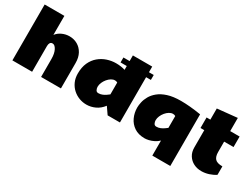

<svg xmlns="http://www.w3.org/2000/svg" viewBox="-66 -1554 3213 2445"><g transform="rotate(30 1540.5 -331.5)"><path d="M59.1 0V-821.8H349.1V-542Q380.9 -584 431.6 -606.9Q482.4 -629.9 538.1 -629.9Q603.5 -629.9 656.7 -599.4Q710 -568.8 741.5 -511.5Q772.9 -454.1 772.9 -374V0H481V-263.2Q481 -344.2 455.1 -393.6Q429.2 -442.9 396 -442.9Q370.6 -442.9 359.9 -424.6Q349.1 -406.2 349.1 -378.9V0Z M1265.1 -738.8H1356.4V-821.8H1640.6V-738.8H1710.9V-666H1640.6V0H1459.5L1389.6 -101.1Q1343.8 -40.5 1282 -11.7Q1220.2 17.1 1154.8 17.1Q1099.6 17.1 1047.6 -2.4Q995.6 -22 954.1 -59.6Q912.6 -97.2 888.2 -150.9Q863.8 -204.6 863.8 -272.9Q863.8 -365.2 894.5 -432.4Q925.3 -499.5 977.3 -543.2Q1029.3 -586.9 1093 -607.9Q1156.7 -628.9 1222.7 -628.9Q1257.3 -628.9 1291.3 -624.3Q1325.2 -619.6 1356.4 -609.9V-666H1265.1ZM1214.8 -185.1Q1245.6 -185.1 1272.5 -196.3Q1299.3 -207.5 1320.8 -222.7Q1342.3 -237.8 1356.4 -249V-422.9Q1339.8 -433.1 1318.8 -433.1Q1292 -433.1 1265.1 -416.7Q1238.3 -400.4 1215.8 -373.3Q1193.4 -346.2 1179.9 -314.5Q1166.5 -282.7 1166.5 -252Q1166.5 -229 1177.5 -207Q1188.5 -185.1 1214.8 -185.1Z M2472.7 159.2H2208.5V-62Q2178.7 -33.2 2142.6 -15.4Q2106.4 2.4 2072 10.3Q2037.6 18.1 2012.7 18.1Q1919.9 18.1 1858.6 -23.2Q1797.4 -64.5 1766.6 -131.6Q1735.8 -198.7 1735.8 -275.9Q1735.8 -310.1 1745.6 -355.5Q1755.4 -400.9 1782 -448.2Q1808.6 -495.6 1858.2 -536.1Q1907.7 -576.7 1986.1 -601.8Q2064.5 -627 2178.7 -627Q2240.2 -627 2313.5 -620.6Q2386.7 -614.3 2472.7 -600.1ZM2067.9 -185.1Q2098.6 -185.1 2125.5 -196.3Q2152.3 -207.5 2173.6 -222.7Q2194.8 -237.8 2209.5 -249V-422.9Q2192.9 -433.1 2171.9 -433.1Q2145 -433.1 2118.2 -416.7Q2091.3 -400.4 2068.8 -373.3Q2046.4 -346.2 2033 -314.5Q2019.5 -282.7 2019.5 -252Q2019.5 -229 2030.5 -207Q2041.5 -185.1 2067.9 -185.1Z M2564 -606.9H2619.6V-771L2911.6 -800.8V-606.9H3049.8V-452.1H2911.6V-298.8Q2911.6 -232.4 2941.4 -200.2Q2971.2 -168 3049.8 -168V-43.9Q3007.8 -15.6 2954.1 1.7Q2900.4 19 2844.7 19Q2783.2 19 2732.2 -6.8Q2681.2 -32.7 2650.4 -81.5Q2619.6 -130.4 2619.6 -198.2V-452.1H2564Z"/></g></svg>

Font: Rammetto One
Style: Regular
Weight: 400
Designer: Vernon Adams
Foundry: Vernon Adams
Version: Version 1.100; ttfautohint (v1.8.4.7-5d5b)